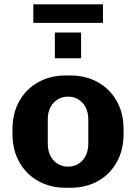

<svg xmlns="http://www.w3.org/2000/svg" viewBox="-20 -878 644 908"><path d="M290 10Q218 10 161 -21.8Q104 -53.5 71.5 -111.2Q39 -169 39 -246V-265Q39 -343 71.5 -400.2Q104 -457.5 160.8 -489.2Q217.5 -521 289.5 -521H313.5Q386 -521 442.8 -489.2Q499.5 -457.5 532 -400.2Q564.5 -343 564.5 -265V-246Q564.5 -168.5 532 -110.8Q499.5 -53 442.8 -21.5Q386 10 314 10ZM301.5 -90Q329 -90 350.5 -103Q372 -116 384.8 -140.5Q397.5 -165 397.5 -198V-313Q397.5 -347 384.8 -371Q372 -395 350.5 -408Q329 -421 301.5 -421Q275 -421 253.2 -408Q231.5 -395 218.8 -371Q206 -347 206 -313V-198Q206 -165 218.8 -140.5Q231.5 -116 253.2 -103Q275 -90 301.5 -90ZM137.5 -770V-857.5H467V-770ZM239.5 -602.5V-724H363.5V-602.5Z"/></svg>

Font: Chivo Medium
Style: Regular
Weight: 500
Designer: Hector Gatti
Foundry: Omnibus-Type
Version: Version 2.002